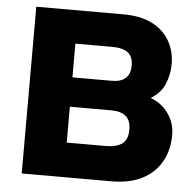

<svg xmlns="http://www.w3.org/2000/svg" viewBox="-51 -752 819 803"><g transform="rotate(5 358.5 -350.0)"><path d="M69.2 0V-700H434.6Q507.6 -700 556.1 -675.3Q604.6 -650.5 629.3 -607.5Q654.1 -564.6 654.1 -509.6Q654.1 -468 638.3 -428.2Q622.5 -388.5 580.4 -362.5V-361Q625.4 -344.6 653.8 -305Q682.1 -265.5 682.1 -214.9Q682.1 -151.4 654.8 -102.9Q627.6 -54.5 575.1 -27.2Q522.6 0 445.1 0ZM245.5 -145H408.6Q454.7 -145 478.3 -162.6Q501.8 -180.2 501.8 -221.8Q501.8 -259.4 481.2 -277.5Q460.6 -295.6 420 -295.6H245.5ZM245.5 -418.9H411.5Q448.6 -418.9 468.4 -436.5Q488.2 -454.1 488.2 -490.2Q488.2 -525.3 467.4 -542.8Q446.6 -560.4 400.6 -560.4H245.5Z"/></g></svg>

Font: REM Medium
Style: Regular
Weight: 500
Designer: Octavio Pardo
Foundry: Ashler Design
Version: Version 1.005;gftools[0.9.28]